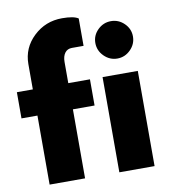

<svg xmlns="http://www.w3.org/2000/svg" viewBox="-90 -915 892 993"><g transform="rotate(-10 355.5 -418.0)"><path d="M276.2 -611.2V-500H390V-362.5H276.2V0H90V-362.5H6.2V-500H90V-632.5Q90 -717.5 152.5 -776.9Q215 -836.2 302.5 -836.2Q363.8 -836.2 387.5 -820V-676.2H326.2Q302.5 -676.2 289.4 -658.8Q276.2 -641.2 276.2 -611.2ZM618.1 -610.6Q588.8 -581.2 548.8 -581.2Q508.8 -581.2 479.4 -610.6Q450 -640 450 -680Q450 -720 479.4 -748.8Q508.8 -777.5 548.8 -777.5Q588.8 -777.5 618.1 -748.8Q647.5 -720 647.5 -680Q647.5 -640 618.1 -610.6ZM456.2 0V-500H641.2V0Z"/></g></svg>

Font: Now Alt Black
Style: Regular
Weight: 900
Designer: Alfredo Marco Pradil
Foundry: Alfredo Marco Pradil
Version: Version 1.002;PS 001.002;hotconv 1.0.88;makeotf.lib2.5.64775